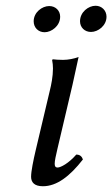

<svg xmlns="http://www.w3.org/2000/svg" viewBox="-20 -637 390 667"><path d="M180 -55C173 -55 170 -59 170 -68C170 -79 174 -96 180 -122L232 -343L253 -439C237 -433 217 -429 199 -429C188 -429 168 -430 164 -431L161 -429C163 -419 164 -409 164 -399C164 -371 158 -342 153 -322L104 -115C96 -81 88 -42 88 -23C88 -4 99 10 129 10C177 10 222 -24 268 -83C265 -92 259 -100 245 -100C219 -70 191 -55 180 -55ZM312 -617C287 -617 258 -595 258 -563C258 -542 274 -526 296 -526C321 -526 350 -548 350 -579C350 -600 334 -617 312 -617ZM151 -616C126 -616 97 -594 97 -563C97 -541 113 -525 135 -525C159 -525 189 -547 189 -579C189 -600 173 -616 151 -616Z"/></svg>

Font: Libertinus Serif
Style: Italic
Weight: 400
Italic angle: -12°
Designer: Philipp H. Poll, Khaled Hosny
Foundry: Caleb Maclennan
Version: Version 7.050;RELEASE